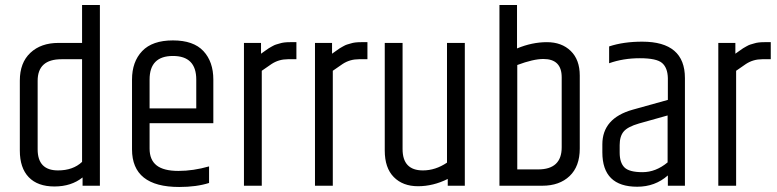

<svg xmlns="http://www.w3.org/2000/svg" viewBox="-20 -740 3096 765"><path d="M307 -504H225Q130 -504 130 -418V-145Q130 -61 211 -61Q271 -61 307 -95ZM307 -720H378V0H309V-33Q264 3 197 3Q130 3 94.5 -34Q59 -71 59 -140V-419Q59 -490 101 -529.5Q143 -569 213 -569H307Z M506 -145V-423Q506 -494 546.5 -536.5Q587 -579 669 -579Q751 -579 790.5 -536.5Q830 -494 830 -423V-249H576V-148Q576 -103 604 -81Q632 -59 691 -59Q750 -59 813 -77V-11Q763 5 694 5Q506 5 506 -145ZM576 -308H762V-423Q762 -517 669 -517Q576 -517 576 -423Z M1136 -572H1161V-504H1127Q1091 -504 1062 -485Q1053 -479 1023 -458V0H952V-569H1020V-526Q1023 -528 1035.5 -537Q1048 -546 1050.5 -547.5Q1053 -549 1063.5 -555Q1074 -561 1079.5 -562.5Q1085 -564 1095 -567Q1110 -572 1136 -572Z M1419 -572H1444V-504H1410Q1374 -504 1345 -485Q1336 -479 1306 -458V0H1235V-569H1303V-526Q1306 -528 1318.5 -537Q1331 -546 1333.5 -547.5Q1336 -549 1346.5 -555Q1357 -561 1362.5 -562.5Q1368 -564 1378 -567Q1393 -572 1419 -572Z M1665 -61Q1715 -61 1761 -92V-569H1832V0H1764V-27Q1706 2 1645.5 2Q1585 2 1549 -34.5Q1513 -71 1513 -140V-569H1584V-146Q1584 -61 1665 -61Z M2218 -432Q2218 -505 2145 -505Q2105 -505 2041 -481V-65H2124Q2218 -65 2218 -153ZM1970 -720H2040V-547Q2100 -572 2159 -572Q2218 -572 2254 -537Q2290 -502 2290 -439V-148Q2290 -77 2249.5 -38.5Q2209 0 2141 0H1970Z M2449 -162V-132Q2449 -92 2468 -73Q2487 -54 2540 -54Q2593 -54 2640 -93V-280L2526 -248Q2481 -235 2465 -216Q2449 -197 2449 -162ZM2539 -574Q2709 -574 2709 -429V0H2641V-41Q2590 4 2519 4Q2380 4 2380 -133V-165Q2380 -269 2501 -303L2641 -342V-429Q2640 -470 2618 -489Q2596 -508 2529.5 -508Q2463 -508 2407 -488V-555Q2464 -574 2539 -574Z M3026 -572H3051V-504H3017Q2981 -504 2952 -485Q2943 -479 2913 -458V0H2842V-569H2910V-526Q2913 -528 2925.5 -537Q2938 -546 2940.5 -547.5Q2943 -549 2953.5 -555Q2964 -561 2969.5 -562.5Q2975 -564 2985 -567Q3000 -572 3026 -572Z"/></svg>

Font: Khand
Style: Regular
Weight: 400
Designer: Devanagari: Sanchit Sawaria, Jyotish Sonowal; Latin: Satya Rajpurohit
Foundry: Indian Type Foundry
Version: Version 1.100;PS 1.0;hotconv 1.0.78;makeotf.lib2.5.61930; tt